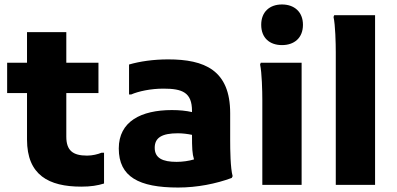

<svg xmlns="http://www.w3.org/2000/svg" viewBox="-20 -828 1777 860"><path d="M435 -144C418 -137 394 -131 370 -131C306 -131 277 -154 277 -216V-411H421V-547H277V-684H101V-547H12V-411H101V-203C101 -44 198 8 344 8C387 8 417 3 446 -6V-144Z M1011 -200V-321C1011 -514 896 -562 733 -562C667 -562 606 -553 558 -539V-405H568C600 -419 655 -431 712 -431C797 -431 840 -414 840 -331V-326C813 -332 784 -335 750 -335C612 -335 512 -284 512 -163C512 -36 602 12 778 12C863 12 948 -5 1018 -31L1022 -39C1012 -75 1011 -157 1011 -200ZM771 -103C708 -103 673 -120 673 -166C673 -212 706 -231 777 -231C798 -231 821 -228 840 -224C840 -165 841 -140 849 -114C826 -107 797 -103 771 -103Z M1243 -626C1298 -626 1337 -658 1337 -717C1337 -775 1298 -808 1243 -808C1188 -808 1150 -775 1150 -717C1150 -658 1188 -626 1243 -626ZM1155 -380V0H1331V-547H1148L1145 -539C1153 -503 1155 -420 1155 -380Z M1484 -594V0H1660V-760H1477L1474 -752C1482 -716 1484 -634 1484 -594Z"/></svg>

Font: Kufam Arabic Latin Roman Bold
Style: Regular
Weight: 700
Designer: Wael Morcos & Artur Schmal
Version: Version 1.200;PS 001.200;hotconv 1.0.88;makeotf.lib2.5.64775